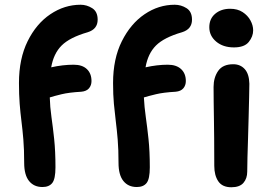

<svg xmlns="http://www.w3.org/2000/svg" viewBox="-20 -780 1146 810"><path d="M159 9Q123 9 102.5 -16.5Q82 -42 82 -93Q82 -150 78.5 -191.5Q75 -233 70.5 -268.5Q66 -304 63 -342Q60 -380 60 -430Q60 -532 96.5 -606Q133 -680 192.5 -720Q252 -760 320 -760Q346 -760 369 -745.5Q392 -731 392 -697Q392 -657 350 -644Q274 -622 240 -588Q206 -554 196 -496Q245 -507 291 -507Q327 -507 346.5 -488.5Q366 -470 366 -438Q366 -420 355.5 -407.5Q345 -395 323 -393Q271 -390 240 -382.5Q209 -375 190 -369Q191 -329 197 -287Q203 -245 208.5 -193.5Q214 -142 214 -74Q214 -25 200.5 -8Q187 9 159 9ZM557 9Q521 9 500.5 -16.5Q480 -42 480 -93Q480 -150 476.5 -191.5Q473 -233 468.5 -268.5Q464 -304 460.5 -342Q457 -380 457 -430Q457 -532 494 -606Q531 -680 590 -720Q649 -760 717 -760Q744 -760 767 -745.5Q790 -731 790 -697Q790 -657 748 -644Q672 -622 638 -588Q604 -554 594 -496Q643 -507 688 -507Q724 -507 744 -488.5Q764 -470 764 -438Q764 -420 753.5 -407.5Q743 -395 721 -393Q669 -390 638 -382.5Q607 -375 587 -369Q589 -329 595 -287Q601 -245 606.5 -193.5Q612 -142 612 -74Q612 -25 598.5 -8Q585 9 557 9ZM967 -580Q921 -580 892 -604.5Q863 -629 863 -665Q863 -701 888 -722Q913 -743 951 -743Q982 -743 1003.5 -729Q1025 -715 1036.5 -694Q1048 -673 1048 -652Q1048 -626 1029.5 -603Q1011 -580 967 -580ZM956 10Q918 10 901 -15Q884 -40 884 -80Q884 -149 883.5 -197Q883 -245 882.5 -280.5Q882 -316 881.5 -347Q881 -378 881 -413Q881 -453 900.5 -481Q920 -509 964 -509Q994 -509 1012.5 -488.5Q1031 -468 1032 -427Q1032 -406 1031 -369.5Q1030 -333 1029 -288.5Q1028 -244 1026.5 -199Q1025 -154 1024 -116Q1023 -78 1023 -56Q1023 -27 1007 -8.5Q991 10 956 10Z"/></svg>

Font: Shantell Sans Normal
Style: Regular
Weight: 600
Designer: Stephen Nixon, Anya Danilova, Shantell Martin
Foundry: Arrow Type
Version: Version 1.009;[a7da0bfa3]